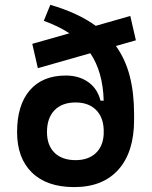

<svg xmlns="http://www.w3.org/2000/svg" viewBox="-20 -760 626 790"><path d="M285.2 9.8Q172.9 9.8 111.6 -49.8Q50.3 -109.4 50.3 -216.8Q50.3 -327.6 102.5 -388.4Q154.8 -449.2 250.5 -449.2Q305.2 -449.2 343.3 -422.1Q381.3 -395 393.6 -345.7H406.7Q403.3 -464.8 351.6 -541L135.7 -479.5L112.8 -579.6L265.6 -623Q221.2 -652.3 160.2 -674.3L187 -740.2Q300.8 -707 374 -653.8L516.1 -694.3L539.1 -594.2L457 -570.8Q495.6 -517.1 513.7 -447.5Q531.7 -377.9 531.7 -290V-266.6Q531.7 -134.8 467.5 -62.5Q403.3 9.8 285.2 9.8ZM291 -101.1Q342.8 -101.1 373.3 -129.2Q403.8 -157.2 406.7 -207.5V-227.5Q404.3 -279.8 373.8 -309.1Q343.3 -338.4 291 -338.4Q235.4 -338.4 204.3 -306.4Q173.3 -274.4 173.3 -216.8Q173.3 -162.1 204.3 -131.6Q235.4 -101.1 291 -101.1Z"/></svg>

Font: Cascadia Mono PL SemiBold
Style: Regular
Weight: 600
Monospace: yes
Designer: Aaron Bell
Foundry: Saja Typeworks
Version: Version 2404.023; ttfautohint (v1.8.4)